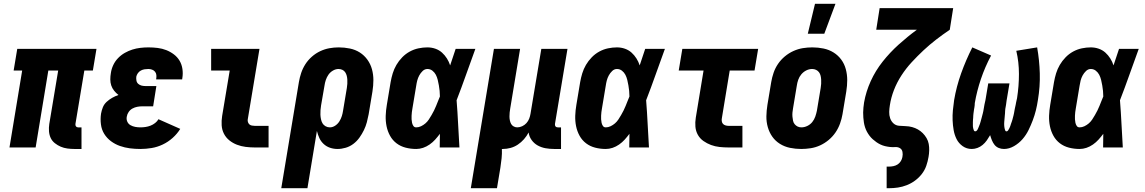

<svg xmlns="http://www.w3.org/2000/svg" viewBox="-20 -778 6040 1013"><path d="M373 8Q354 8 335.5 5.5Q317 3 300.5 -4Q284 -11 269.5 -22.5Q255 -34 247.5 -50Q240 -66 238.5 -85Q237 -104 240 -124L287 -406H235L168 0H30L97 -406H52L71 -520H489L470 -406H425L378 -124Q377 -116 381 -111Q385 -106 392 -106H410V8Z M721 8Q692 8 665 4.5Q638 1 612.5 -8Q587 -17 565.5 -33Q544 -49 530 -71.5Q516 -94 512.5 -122Q509 -150 513 -178Q516 -195 522.5 -211.5Q529 -228 542.5 -240.5Q556 -253 572 -262Q588 -271 605 -277Q592 -287 582 -299.5Q572 -312 567 -327Q562 -342 562 -359Q562 -376 565 -393Q568 -414 577.5 -434.5Q587 -455 603 -471.5Q619 -488 638.5 -499Q658 -510 678.5 -516.5Q699 -523 720.5 -525.5Q742 -528 763 -528Q788 -528 812 -525Q836 -522 857.5 -513.5Q879 -505 897.5 -491Q916 -477 927.5 -457.5Q939 -438 942.5 -414Q946 -390 942 -366L941 -359H804V-361Q806 -372 805 -382Q804 -392 798 -399.5Q792 -407 782.5 -410.5Q773 -414 763 -414Q753 -414 743 -412.5Q733 -411 723.5 -406Q714 -401 707.5 -392Q701 -383 699 -373Q698 -362 700 -352Q702 -342 709.5 -335.5Q717 -329 726.5 -326.5Q736 -324 747 -324H805L788 -217H730Q717 -217 704 -214.5Q691 -212 679 -205.5Q667 -199 659 -187.5Q651 -176 649 -163Q646 -149 651.5 -136.5Q657 -124 668.5 -117.5Q680 -111 693.5 -108.5Q707 -106 721 -106Q734 -106 747.5 -108Q761 -110 774 -115Q787 -120 798.5 -129Q810 -138 816 -149L931 -98Q915 -72 891 -50.5Q867 -29 838.5 -15.5Q810 -2 780 3Q750 8 721 8Z M1324 0Q1300 0 1276 -3Q1252 -6 1230 -14.5Q1208 -23 1190 -37.5Q1172 -52 1161.5 -72.5Q1151 -93 1149.5 -117Q1148 -141 1152 -166L1192 -406H1094V-520H1349L1287 -147Q1286 -140 1288.5 -133Q1291 -126 1296 -121.5Q1301 -117 1309 -115.5Q1317 -114 1324 -114H1397V0Z M1464 215 1557 -345Q1561 -369 1569 -393Q1577 -417 1591 -439Q1605 -461 1625.5 -479Q1646 -497 1669.5 -508Q1693 -519 1717.5 -523.5Q1742 -528 1767 -528Q1797 -528 1826 -522Q1855 -516 1878.5 -501Q1902 -486 1918.5 -463Q1935 -440 1942.5 -412.5Q1950 -385 1950 -355.5Q1950 -326 1945 -295L1925 -175Q1921 -154 1915.5 -133Q1910 -112 1900 -91.5Q1890 -71 1876.5 -52Q1863 -33 1844.5 -19Q1826 -5 1804 1.5Q1782 8 1761 8Q1740 8 1721 1.5Q1702 -5 1687.5 -18.5Q1673 -32 1665 -49.5Q1657 -67 1652 -87L1602 215ZM1720 -106Q1735 -106 1748.5 -115Q1762 -124 1770.5 -137.5Q1779 -151 1783.5 -165.5Q1788 -180 1790 -194L1810 -314Q1812 -325 1812.5 -336Q1813 -347 1812.5 -357.5Q1812 -368 1809.5 -378Q1807 -388 1801.5 -396.5Q1796 -405 1786.5 -409.5Q1777 -414 1766 -414Q1751 -414 1736.5 -405.5Q1722 -397 1713 -384Q1704 -371 1699 -356Q1694 -341 1692 -326L1674 -222Q1672 -209 1671 -197Q1670 -185 1670.5 -173Q1671 -161 1673.5 -149Q1676 -137 1681.5 -127.5Q1687 -118 1697.5 -112Q1708 -106 1720 -106Z M2176 8Q2147 8 2120 1Q2093 -6 2072 -22Q2051 -38 2038 -61.5Q2025 -85 2019.5 -112Q2014 -139 2015 -167.5Q2016 -196 2021 -225L2041 -345Q2045 -368 2052 -391Q2059 -414 2071.5 -435.5Q2084 -457 2102 -475.5Q2120 -494 2142 -506Q2164 -518 2188 -523Q2212 -528 2235 -528Q2257 -528 2277 -521Q2297 -514 2312 -500.5Q2327 -487 2338 -469.5Q2349 -452 2355 -433Q2363 -455 2369.5 -476.5Q2376 -498 2384 -520H2488Q2463 -452 2439 -384Q2415 -316 2389 -249Q2394 -187 2397 -124.5Q2400 -62 2404 0H2300Q2300 -18 2300.5 -36Q2301 -54 2301 -72Q2289 -56 2276 -41.5Q2263 -27 2246.5 -15.5Q2230 -4 2212 2Q2194 8 2176 8ZM2176 -106Q2189 -106 2201.5 -112Q2214 -118 2224.5 -127Q2235 -136 2242.5 -147.5Q2250 -159 2257 -171Q2264 -183 2270 -195Q2276 -207 2281 -219.5Q2286 -232 2291 -244.5Q2296 -257 2301 -269Q2301 -284 2299.5 -298.5Q2298 -313 2295.5 -327.5Q2293 -342 2289.5 -356.5Q2286 -371 2279.5 -383.5Q2273 -396 2261.5 -405Q2250 -414 2235 -414Q2221 -414 2210 -403.5Q2199 -393 2192 -380Q2185 -367 2181.5 -353.5Q2178 -340 2176 -326L2156 -206Q2154 -196 2153 -186.5Q2152 -177 2151.5 -167.5Q2151 -158 2151.5 -148.5Q2152 -139 2154 -130Q2156 -121 2161 -113.5Q2166 -106 2176 -106Z M2464 215 2586 -520H2724L2672 -206Q2670 -195 2669 -184.5Q2668 -174 2668 -163.5Q2668 -153 2670 -143Q2672 -133 2676.5 -124.5Q2681 -116 2690 -111Q2699 -106 2709 -106Q2722 -106 2735 -112Q2748 -118 2757.5 -128.5Q2767 -139 2772 -152Q2777 -165 2779 -178L2836 -520H2974L2908 -124Q2907 -116 2911 -111Q2915 -106 2923 -106H2940V8H2904Q2880 8 2858 4Q2836 0 2817 -10.5Q2798 -21 2785 -39Q2772 -57 2769 -79Q2759 -60 2744.5 -43.5Q2730 -27 2712 -15Q2694 -3 2673.5 2.5Q2653 8 2633 8H2628Q2629 32 2626.5 57Q2624 82 2620 107L2602 215Z M3176 8Q3147 8 3120 1Q3093 -6 3072 -22Q3051 -38 3038 -61.5Q3025 -85 3019.5 -112Q3014 -139 3015 -167.5Q3016 -196 3021 -225L3041 -345Q3045 -368 3052 -391Q3059 -414 3071.5 -435.5Q3084 -457 3102 -475.5Q3120 -494 3142 -506Q3164 -518 3188 -523Q3212 -528 3235 -528Q3257 -528 3277 -521Q3297 -514 3312 -500.5Q3327 -487 3338 -469.5Q3349 -452 3355 -433Q3363 -455 3369.5 -476.5Q3376 -498 3384 -520H3488Q3463 -452 3439 -384Q3415 -316 3389 -249Q3394 -187 3397 -124.5Q3400 -62 3404 0H3300Q3300 -18 3300.5 -36Q3301 -54 3301 -72Q3289 -56 3276 -41.5Q3263 -27 3246.5 -15.5Q3230 -4 3212 2Q3194 8 3176 8ZM3176 -106Q3189 -106 3201.5 -112Q3214 -118 3224.5 -127Q3235 -136 3242.5 -147.5Q3250 -159 3257 -171Q3264 -183 3270 -195Q3276 -207 3281 -219.5Q3286 -232 3291 -244.5Q3296 -257 3301 -269Q3301 -284 3299.5 -298.5Q3298 -313 3295.5 -327.5Q3293 -342 3289.5 -356.5Q3286 -371 3279.5 -383.5Q3273 -396 3261.5 -405Q3250 -414 3235 -414Q3221 -414 3210 -403.5Q3199 -393 3192 -380Q3185 -367 3181.5 -353.5Q3178 -340 3176 -326L3156 -206Q3154 -196 3153 -186.5Q3152 -177 3151.5 -167.5Q3151 -158 3151.5 -148.5Q3152 -139 3154 -130Q3156 -121 3161 -113.5Q3166 -106 3176 -106Z M3824 0Q3800 0 3776.5 -2.5Q3753 -5 3731.5 -13Q3710 -21 3691.5 -34Q3673 -47 3662 -66.5Q3651 -86 3649 -109.5Q3647 -133 3651 -157L3692 -406H3561L3580 -520H3980L3961 -406H3830L3789 -157Q3787 -148 3788 -139.5Q3789 -131 3794 -125Q3799 -119 3807.5 -116.5Q3816 -114 3824 -114H3897V0Z M4207 8Q4177 8 4148 2Q4119 -4 4095 -19Q4071 -34 4055 -56.5Q4039 -79 4031 -107Q4023 -135 4023.5 -164.5Q4024 -194 4029 -225L4049 -345Q4053 -369 4061.5 -394Q4070 -419 4085 -441Q4100 -463 4121 -480.5Q4142 -498 4166.5 -509Q4191 -520 4216 -524Q4241 -528 4266 -528Q4296 -528 4325 -522Q4354 -516 4378 -501Q4402 -486 4418.5 -463.5Q4435 -441 4442.5 -413Q4450 -385 4450 -355.5Q4450 -326 4445 -295L4425 -175Q4421 -151 4412 -126Q4403 -101 4388 -79Q4373 -57 4352 -39.5Q4331 -22 4307 -11Q4283 0 4257.5 4Q4232 8 4207 8ZM4208 -106Q4224 -106 4239.5 -113.5Q4255 -121 4265.5 -134Q4276 -147 4281.5 -163Q4287 -179 4290 -194L4310 -314Q4312 -325 4312.5 -336Q4313 -347 4312.5 -357.5Q4312 -368 4309.5 -378.5Q4307 -389 4301 -397Q4295 -405 4285.5 -409.5Q4276 -414 4265 -414Q4249 -414 4234 -406.5Q4219 -399 4208 -386Q4197 -373 4191.5 -357Q4186 -341 4184 -326L4164 -206Q4162 -195 4161 -184Q4160 -173 4161 -162.5Q4162 -152 4164 -141.5Q4166 -131 4172.5 -123Q4179 -115 4188 -110.5Q4197 -106 4208 -106ZM4242 -600 4280 -758H4388L4329 -600Z M4658 215V101H4671Q4682 101 4694 98.5Q4706 96 4716 89.5Q4726 83 4732.5 72.5Q4739 62 4741 51Q4744 37 4741.5 23.5Q4739 10 4728 3.5Q4717 -3 4703 -2Q4689 -1 4675.5 -2.5Q4662 -4 4649.5 -7Q4637 -10 4625.5 -15.5Q4614 -21 4604 -28Q4594 -35 4584.5 -43.5Q4575 -52 4567.5 -62Q4560 -72 4554 -83Q4548 -94 4544 -106.5Q4540 -119 4538 -131.5Q4536 -144 4535 -157.5Q4534 -171 4534 -184Q4534 -197 4535.5 -210.5Q4537 -224 4539 -238Q4549 -295 4574 -350Q4599 -405 4637 -453Q4675 -501 4721 -542.5Q4767 -584 4816 -620L4817 -621H4603L4621 -735H5009L4991 -621Q4954 -596 4919 -569Q4884 -542 4852 -512Q4820 -482 4790 -449.5Q4760 -417 4736 -380Q4712 -343 4696.5 -303Q4681 -263 4675 -223Q4672 -205 4671.5 -187.5Q4671 -170 4676.5 -154Q4682 -138 4694 -127Q4706 -116 4723 -114.5Q4740 -113 4758 -112.5Q4776 -112 4792.5 -107.5Q4809 -103 4823 -95Q4837 -87 4848.5 -75.5Q4860 -64 4868.5 -49.5Q4877 -35 4880 -18.5Q4883 -2 4882.5 15.5Q4882 33 4879 50Q4875 74 4867 97Q4859 120 4843.5 140Q4828 160 4807.5 175Q4787 190 4764 199Q4741 208 4717.5 211.5Q4694 215 4671 215Z M5107 8Q5080 8 5059 -7Q5038 -22 5027 -44Q5016 -66 5011.5 -91.5Q5007 -117 5006 -143.5Q5005 -170 5007.5 -196.5Q5010 -223 5014 -250Q5026 -321 5051 -391Q5076 -461 5110 -528L5209 -485Q5177 -425 5155.5 -361.5Q5134 -298 5123 -234Q5123 -229 5122.5 -223Q5122 -217 5121 -211.5Q5120 -206 5119 -200.5Q5118 -195 5117.5 -189.5Q5117 -184 5116 -178.5Q5115 -173 5115 -167.5Q5115 -162 5114.5 -156.5Q5114 -151 5113.5 -145.5Q5113 -140 5113 -134Q5113 -128 5113 -122.5Q5113 -117 5113 -112Q5113 -107 5114.5 -101.5Q5116 -96 5118 -90.5Q5120 -85 5125 -85Q5131 -85 5135 -90.5Q5139 -96 5141 -101.5Q5143 -107 5145.5 -112.5Q5148 -118 5150 -124Q5152 -130 5153.5 -135.5Q5155 -141 5156.5 -146.5Q5158 -152 5159.5 -157.5Q5161 -163 5162.5 -169Q5164 -175 5165.5 -180.5Q5167 -186 5168 -191.5Q5169 -197 5170 -203Q5171 -209 5172 -214.5Q5173 -220 5174 -226Q5175 -232 5176.5 -237.5Q5178 -243 5179 -248.5Q5180 -254 5181 -260L5194 -338H5306L5293 -260Q5292 -254 5291 -248.5Q5290 -243 5289.5 -237.5Q5289 -232 5288 -226Q5287 -220 5286 -214.5Q5285 -209 5284 -203.5Q5283 -198 5283 -192Q5283 -186 5282.5 -180.5Q5282 -175 5281.5 -169.5Q5281 -164 5280.5 -158Q5280 -152 5279.5 -146.5Q5279 -141 5278.5 -135.5Q5278 -130 5278 -124Q5278 -118 5278.5 -112.5Q5279 -107 5280 -102Q5281 -97 5283 -91Q5285 -85 5290 -85Q5296 -85 5299.5 -91Q5303 -97 5306 -102.5Q5309 -108 5310.5 -113.5Q5312 -119 5314 -124.5Q5316 -130 5318 -135.5Q5320 -141 5321.5 -146.5Q5323 -152 5324.5 -158Q5326 -164 5327.5 -169.5Q5329 -175 5330 -181Q5331 -187 5332 -192.5Q5333 -198 5334 -203.5Q5335 -209 5336.5 -215Q5338 -221 5339 -226.5Q5340 -232 5341 -237.5Q5342 -243 5343.5 -249Q5345 -255 5346 -260Q5356 -324 5356 -387.5Q5356 -451 5342 -510L5452 -528Q5464 -461 5466 -391Q5468 -321 5456 -250Q5452 -223 5445.5 -196.5Q5439 -170 5429 -143.5Q5419 -117 5406.5 -91.5Q5394 -66 5375 -44Q5356 -22 5330 -7Q5304 8 5277 8Q5262 8 5249 2.5Q5236 -3 5227.5 -13.5Q5219 -24 5213.5 -37.5Q5208 -51 5204 -65Q5196 -51 5186.5 -37.5Q5177 -24 5164.5 -13.5Q5152 -3 5137 2.5Q5122 8 5107 8Z M5676 8Q5647 8 5620 1Q5593 -6 5572 -22Q5551 -38 5538 -61.5Q5525 -85 5519.5 -112Q5514 -139 5515 -167.5Q5516 -196 5521 -225L5541 -345Q5545 -368 5552 -391Q5559 -414 5571.5 -435.5Q5584 -457 5602 -475.5Q5620 -494 5642 -506Q5664 -518 5688 -523Q5712 -528 5735 -528Q5757 -528 5777 -521Q5797 -514 5812 -500.5Q5827 -487 5838 -469.5Q5849 -452 5855 -433Q5863 -455 5869.5 -476.5Q5876 -498 5884 -520H5988Q5963 -452 5939 -384Q5915 -316 5889 -249Q5894 -187 5897 -124.5Q5900 -62 5904 0H5800Q5800 -18 5800.5 -36Q5801 -54 5801 -72Q5789 -56 5776 -41.5Q5763 -27 5746.5 -15.5Q5730 -4 5712 2Q5694 8 5676 8ZM5676 -106Q5689 -106 5701.5 -112Q5714 -118 5724.5 -127Q5735 -136 5742.5 -147.5Q5750 -159 5757 -171Q5764 -183 5770 -195Q5776 -207 5781 -219.5Q5786 -232 5791 -244.5Q5796 -257 5801 -269Q5801 -284 5799.5 -298.5Q5798 -313 5795.5 -327.5Q5793 -342 5789.5 -356.5Q5786 -371 5779.5 -383.5Q5773 -396 5761.5 -405Q5750 -414 5735 -414Q5721 -414 5710 -403.5Q5699 -393 5692 -380Q5685 -367 5681.5 -353.5Q5678 -340 5676 -326L5656 -206Q5654 -196 5653 -186.5Q5652 -177 5651.5 -167.5Q5651 -158 5651.5 -148.5Q5652 -139 5654 -130Q5656 -121 5661 -113.5Q5666 -106 5676 -106Z"/></svg>

Font: Iosevka Curly Heavy
Style: Italic
Weight: 900
Italic angle: -9°
Monospace: yes
Designer: Belleve Invis
Foundry: Belleve Invis
Version: Version 22.1.2; ttfautohint (v1.8.4)